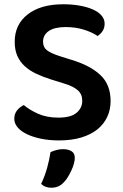

<svg xmlns="http://www.w3.org/2000/svg" viewBox="-20 -643 577 901"><path d="M254 -91Q312 -91 339 -113.5Q366 -136 366 -170Q366 -201 345 -219.5Q324 -238 281 -251L217 -271Q179 -283 148 -298Q117 -313 95 -333.5Q73 -354 61 -381.5Q49 -409 49 -447Q49 -528 110 -575.5Q171 -623 277 -623Q319 -623 354.5 -616.5Q390 -610 416 -598.5Q442 -587 456.5 -570Q471 -553 471 -532Q471 -512 461.5 -497.5Q452 -483 438 -474Q414 -491 374.5 -503.5Q335 -516 288 -516Q236 -516 209 -497.5Q182 -479 182 -447Q182 -421 200.5 -407Q219 -393 259 -380L316 -362Q403 -336 451 -291Q499 -246 499 -169Q499 -128 483 -94Q467 -60 436.5 -35.5Q406 -11 360.5 2.5Q315 16 257 16Q211 16 172.5 8Q134 0 106 -13.5Q78 -27 62.5 -45.5Q47 -64 47 -86Q47 -109 60.5 -125.5Q74 -142 92 -150Q117 -128 158 -109.5Q199 -91 254 -91ZM280 212Q267 226 252.5 232Q238 238 221 238Q191 238 173 220Q191 182 201.5 143.5Q212 105 217 71Q230 65 245 61Q260 57 276 57Q300 57 315.5 66.5Q331 76 331 98Q331 110 326.5 126Q322 142 314.5 158Q307 174 298 188.5Q289 203 280 212Z"/></svg>

Font: Baloo Chettan 2 SemiBold
Style: Regular
Weight: 600
Designer: Maithili Shingre, Unnati Kotecha and Ek Type
Foundry: Ek Type
Version: Version 1.640;hotconv 1.0.111;makeotfexe 2.5.65597; ttfautoh